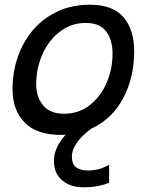

<svg xmlns="http://www.w3.org/2000/svg" viewBox="-20 -555 626 812"><path d="M238.5 15.5Q134.5 15.5 83.8 -37.2Q33 -90 33 -176.5Q33 -251.5 56 -316.5Q79 -381.5 122 -430.8Q165 -480 225.2 -507.5Q285.5 -535 360 -535Q457.5 -535 502.5 -482Q547.5 -429 547.5 -337.5Q547.5 -226.5 500.5 -138.8Q453.5 -51 367 -11.5Q348 1.5 328.8 20.8Q309.5 40 296.8 62.2Q284 84.5 284 106.5Q284 140.5 302.8 153.2Q321.5 166 350 166Q378 166 398.2 160.2Q418.5 154.5 441.5 142.5V218Q424 225.5 397.5 231.2Q371 237 332 237Q278 237 243 208Q208 179 208 125.5Q208 95 222 66.5Q236 38 257.5 15Q248 15.5 238.5 15.5ZM250 -74Q314 -74 360.2 -110.8Q406.5 -147.5 431.2 -205.5Q456 -263.5 456 -328.5Q456 -386 429 -422Q402 -458 343 -458Q294.5 -458 255.8 -436Q217 -414 189.5 -377Q162 -340 147.5 -294Q133 -248 133 -200Q133 -145 162.2 -109.5Q191.5 -74 250 -74Z"/></svg>

Font: Grandstander
Style: Italic
Weight: 400
Italic angle: -15°
Designer: Tyler Finck
Foundry: Etcetera Type Co
Version: Version 1.200; ttfautohint (v1.8.3)